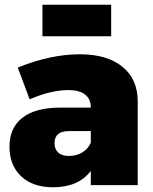

<svg xmlns="http://www.w3.org/2000/svg" viewBox="-20 -781 647 810"><path d="M449 -628H159V-761H449ZM317 -552Q432 -552 496.5 -499.5Q561 -447 561 -353V0H363V-60Q311 9 204 9Q118 9 69 -37.5Q20 -84 20 -162Q20 -241 73.5 -283.5Q127 -326 230 -327H363V-329Q363 -363 339 -382Q315 -401 269 -401Q195 -401 105 -362L55 -496Q193 -552 317 -552ZM271 -123Q302 -123 327 -138Q352 -153 363 -179V-228H271Q210 -228 210 -177Q210 -151 226 -137Q242 -123 271 -123Z"/></svg>

Font: Montserrat Extra Bold
Style: Regular
Weight: 800
Designer: Julieta Ulanovsky
Foundry: Julieta Ulanovsky
Version: Version 3.001;PS 003.001;hotconv 1.0.70;makeotf.lib2.5.58329